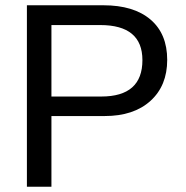

<svg xmlns="http://www.w3.org/2000/svg" viewBox="-20 -708 706 728"><path d="M614 -481Q614 -383 550.5 -325.5Q487 -268 377 -268H175V0H82V-688H372Q487 -688 550.5 -634Q614 -580 614 -481ZM520 -480Q520 -613 360 -613H175V-342H364Q520 -342 520 -480Z"/></svg>

Font: TharLon
Style: Regular
Weight: 400
Designer: Sai Zin Di Di Zone
Foundry: Sai Zin Di Di Zone, Sun Tun
Version: Version 1.003 September 27 2012